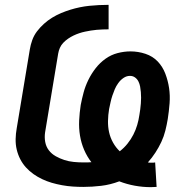

<svg xmlns="http://www.w3.org/2000/svg" viewBox="-20 -763 790 792"><path d="M602 9Q569 9 536 3Q503 -3 472 -15Q435 -1 397.5 3.5Q360 8 324 8Q302 8 280 6.5Q258 5 236 1Q214 -3 193.5 -9Q173 -15 154 -24Q135 -33 118 -45Q101 -57 87 -72.5Q73 -88 63.5 -106.5Q54 -125 49 -146Q44 -167 44.5 -189.5Q45 -212 49 -234L103 -559Q106 -578 113 -597.5Q120 -617 132.5 -633.5Q145 -650 161 -664.5Q177 -679 195 -690Q213 -701 232 -709Q251 -717 270.5 -723Q290 -729 309.5 -733Q329 -737 348.5 -739Q368 -741 388 -742Q408 -743 428 -743V-642Q416 -642 403.5 -641.5Q391 -641 379 -640Q367 -639 355 -637Q343 -635 331 -632.5Q319 -630 307 -626Q295 -622 283.5 -616.5Q272 -611 261 -603.5Q250 -596 241 -586.5Q232 -577 227 -565.5Q222 -554 220 -542L166 -217Q163 -197 166.5 -177.5Q170 -158 181.5 -143Q193 -128 210 -118.5Q227 -109 245.5 -103Q264 -97 284 -95Q304 -93 325 -93Q333 -93 341 -93Q349 -93 357 -94Q339 -117 327 -145Q315 -173 310 -203.5Q305 -234 306.5 -266Q308 -298 313 -330Q318 -356 325 -382Q332 -408 344.5 -433.5Q357 -459 374.5 -481.5Q392 -504 415 -520.5Q438 -537 465 -544Q492 -551 518 -551Q550 -551 580 -541Q610 -531 630.5 -509.5Q651 -488 662 -459Q673 -430 677.5 -399.5Q682 -369 679.5 -336.5Q677 -304 672 -272Q668 -248 662 -224Q656 -200 645.5 -177.5Q635 -155 621 -133.5Q607 -112 590 -93Q594 -92 597.5 -92Q601 -92 605 -92Q609 -92 612.5 -92Q616 -92 620 -93L626 8Q620 8 614 8.5Q608 9 602 9ZM474 -139Q492 -153 506 -170.5Q520 -188 530 -207.5Q540 -227 546 -247.5Q552 -268 555 -289Q557 -300 558.5 -312Q560 -324 561 -336Q562 -348 562 -360Q562 -372 561 -383.5Q560 -395 558 -406Q556 -417 551 -427Q546 -437 537 -443.5Q528 -450 516 -450Q502 -450 489.5 -441.5Q477 -433 468 -420.5Q459 -408 453.5 -395Q448 -382 443.5 -368.5Q439 -355 436 -341Q433 -327 430 -313Q426 -289 425.5 -264.5Q425 -240 430 -217.5Q435 -195 446.5 -174.5Q458 -154 474 -139Z"/></svg>

Font: Zed Sans Extended
Style: Bold Italic
Weight: 700
Width: 7
Italic angle: -9°
Designer: Belleve Invis
Foundry: Belleve Invis
Version: Version 1.0.0; ttfautohint (v1.8.4)